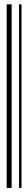

<svg xmlns="http://www.w3.org/2000/svg" viewBox="-20 -832 122 910"><path d="M11.7 58.6V-811.5H35.2V58.6ZM70.3 58.6V-811.5H82V58.6Z"/></svg>

Font: Libre Barcode EAN13 Text
Style: Regular
Weight: 400
Version: Version 1.008; ttfautohint (v1.8.3)